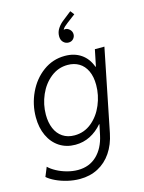

<svg xmlns="http://www.w3.org/2000/svg" viewBox="-142 -855 861 1150"><g transform="rotate(-15 288.0 -280.0)"><path d="M9.8 147.5 33.2 90.3Q50.8 107.9 79.8 123.5Q108.9 139.2 143.1 148.4Q177.2 157.7 210 157.7Q280.8 157.7 327.4 113Q374 68.4 390.6 -9.3L404.3 -74.2H401.9Q369.1 -35.6 326.7 -13.9Q284.2 7.8 234.4 7.8Q178.2 7.8 135.7 -20Q93.3 -47.9 70.1 -97.7Q46.9 -147.5 46.9 -211.9Q46.9 -291.5 80.6 -363.3Q114.3 -435.1 174.3 -479Q234.4 -522.9 309.1 -522.9Q367.7 -522.9 409.2 -494.6Q450.7 -466.3 470.2 -412.6H473.1L494.1 -515.1H553.2L450.7 -5.4Q437 62 403.8 111.1Q370.6 160.2 320.6 186.5Q270.5 212.9 207.5 212.9Q169.9 212.9 131.3 203.9Q92.8 194.8 60.8 179.7Q28.8 164.6 9.8 147.5ZM446.3 -306.6Q446.3 -358.4 429.2 -394.3Q412.1 -430.2 381.8 -448.2Q351.6 -466.3 311.5 -466.3Q252.9 -466.3 206.5 -429.4Q160.2 -392.6 134.5 -333.7Q108.9 -274.9 108.9 -211.4Q108.9 -163.1 124.5 -126Q140.1 -88.9 170.7 -68.4Q201.2 -47.9 244.1 -47.9Q303.7 -47.9 349.9 -85.7Q396 -123.5 421.1 -183.3Q446.3 -243.2 446.3 -306.6ZM429.2 -749 377.9 -710.4Q364.3 -700.2 356.2 -692.4Q348.1 -684.6 343.8 -675.8Q347.7 -677.2 353.5 -677.2Q368.7 -677.2 381.3 -664.6Q394 -651.9 394 -634.8Q394 -618.7 382.6 -606.4Q371.1 -594.2 353 -594.2Q334 -594.2 320.6 -607.9Q307.1 -621.6 307.1 -645Q307.1 -671.4 321.8 -693.4Q336.4 -715.3 357.4 -731L410.6 -772.9Z"/></g></svg>

Font: Reddit Sans Vanilla Light
Style: Italic
Weight: 300
Italic angle: -11.25°
Designer: Stephen Hutchings
Version: Version 1.013